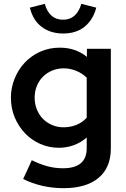

<svg xmlns="http://www.w3.org/2000/svg" viewBox="-20 -768 659 1003"><path d="M37 0ZM288 4Q236 4 190.5 -16Q145 -36 111 -71.5Q77 -107 57 -154.5Q37 -202 37 -258Q37 -309 56 -356.5Q75 -404 108.5 -440Q142 -476 189 -497.5Q236 -519 293 -519Q375 -519 434 -471V-513H559V7Q559 108 494.5 161.5Q430 215 312 215Q254 215 200 202.5Q146 190 101 167Q112 143 123.5 118.5Q135 94 146 69Q189 90 228 100.5Q267 111 309 111Q433 111 433 6V-50Q404 -24 366.5 -10Q329 4 288 4ZM161 -258Q161 -225 172.5 -196.5Q184 -168 204 -147.5Q224 -127 252 -115Q280 -103 312 -103Q348 -103 379 -115.5Q410 -128 433 -153V-362Q410 -385 378 -398Q346 -411 313 -411Q281 -411 253 -399.5Q225 -388 204.5 -367.5Q184 -347 172.5 -319Q161 -291 161 -258ZM310 -665Q380 -665 405 -748Q425 -743 444 -738Q463 -733 483 -728Q466 -664 422 -628.5Q378 -593 310 -593Q244 -593 198 -627.5Q152 -662 136 -728Q156 -733 175 -738Q194 -743 214 -748Q237 -665 310 -665Z"/></svg>

Font: Rosa Sans SemiBold
Style: Regular
Weight: 600
Designer: Pentagram / MCKL
Foundry: Pentagram / MCKL
Version: Version 1.005;September 16, 2019;FontCreator 11.5.0.2425 64-